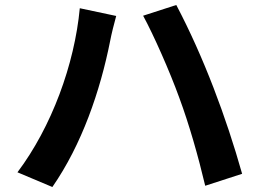

<svg xmlns="http://www.w3.org/2000/svg" viewBox="-20 -743 1040 770"><path d="M50 -52 190 7C308 -163 382 -378 422 -580C426 -602 438 -651 446 -679L300 -710C279 -485 187 -234 50 -52ZM699 -351C739 -243 775 -116 803 2L951 -46C887 -273 797 -514 687 -723L554 -680C596 -603 661 -456 699 -351Z"/></svg>

Font: Noto Sans KR Bold
Style: Regular
Weight: 700
Designer: Ryoko NISHIZUKA  (kana & ideographs); Paul D. Hunt (Latin, Greek & Cyrillic); Wenlong ZHANG  (bopomofo); Sandoll Communi
Foundry: Adobe Systems Incorporated
Version: Version 1.004;PS 1.004;hotconv 1.0.82;makeotf.lib2.5.63406